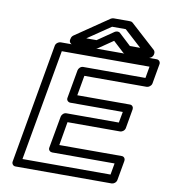

<svg xmlns="http://www.w3.org/2000/svg" viewBox="-100 -1013 994 1123"><g transform="rotate(10 397.0 -451.5)"><path d="M619 -333H307C292 -333 280 -319 278 -308L244 -118C241 -103 254 -93 265 -93H636L624 -25H101L218 -686H739L727 -617H357C342 -617 330 -603 328 -592L298 -423C295 -408 308 -398 319 -398H631ZM636 -283C647 -283 662 -293 665 -308L685 -423C687 -434 680 -448 665 -448H352L373 -567H743C754 -567 770 -577 773 -592L794 -711C796 -722 788 -736 773 -736H202C191 -736 175 -726 172 -711L47 0C45 11 53 25 68 25H640C651 25 666 15 669 0L690 -118C692 -129 685 -143 670 -143H299L323 -283ZM666 -785H605L534 -851C526 -858 512 -857 503 -851L407 -785H346L483 -878H564ZM753 -766C754 -772 752 -781 747 -786L596 -923C593 -926 587 -928 581 -928H483C478 -928 472 -926 467 -923L269 -788C263 -784 257 -776 256 -768L254 -760C252 -749 260 -735 275 -735H407C412 -735 418 -737 423 -740L509 -799L573 -740C576 -737 582 -735 588 -735H722C733 -735 749 -745 752 -760Z"/></g></svg>

Font: Asimov
Style: XWidOuIt
Weight: 500
Designer: Google
Version: Version 2.000980; 2014